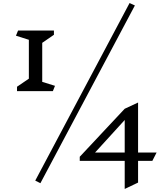

<svg xmlns="http://www.w3.org/2000/svg" viewBox="-20 -1015 1081 1264"><path d="M328 -415H92V-444L170 -497V-753L85 -780L99 -814H335V-786L258 -733V-476L342 -450ZM246 191 212 174 833 -995 868 -979ZM889 44V187L801 229V44H505V17L801 -299L889 -340V-11H1011L983 44ZM801 -225 606 -11H801Z"/></svg>

Font: Inknut Antiqua Light
Style: Regular
Weight: 300
Designer: Claus Eggers Sørensen
Foundry: Claus Eggers Sørensen
Version: Version 1.003; ttfautohint (v1.8.2) -l 8 -r 50 -G 200 -x 14 